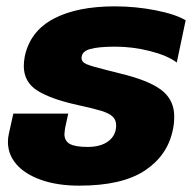

<svg xmlns="http://www.w3.org/2000/svg" viewBox="-20 -570 606 605"><path d="M5 -123Q5 -136 8 -149L22 -212H195L185 -166Q183 -152 183 -148Q183 -126 200 -116.5Q217 -107 256 -107Q298 -107 322 -125.5Q346 -144 346 -175Q346 -192 335 -202.5Q324 -213 300 -220.5Q276 -228 225 -239Q139 -258 97 -285Q55 -312 55 -362Q55 -376 58 -392Q75 -472 149 -511Q223 -550 342 -550Q407 -550 470.5 -537.5Q534 -525 565 -506L537 -373Q508 -395 453 -409Q398 -423 343 -423Q291 -423 264 -415.5Q237 -408 237 -387Q237 -374 254.5 -367Q272 -360 317 -349L380 -333Q461 -311 495 -281Q529 -251 529 -203Q529 -178 524 -158Q507 -79 435.5 -32Q364 15 230 15Q161 15 110 -3Q59 -21 32 -52Q5 -83 5 -123Z"/></svg>

Font: Prompt
Style: Bold Italic
Weight: 700
Italic angle: -12°
Designer: Katatrad Team
Foundry: CadsonDemak
Version: Version 1.001